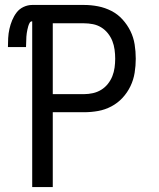

<svg xmlns="http://www.w3.org/2000/svg" viewBox="-20 -755 640 775"><path d="M110 0V-669Q103 -669 99.5 -662.5Q96 -656 94 -649Q92 -642 90.5 -635Q89 -628 88 -621Q87 -614 86.5 -607Q86 -600 86 -593Q86 -586 85.5 -579Q85 -572 85 -565H12Q12 -583 13 -601.5Q14 -620 18 -638Q22 -656 29 -673Q36 -690 47 -704.5Q58 -719 75 -727Q92 -735 110 -735H319Q348 -735 376 -729.5Q404 -724 429.5 -711Q455 -698 474.5 -676.5Q494 -655 506.5 -629.5Q519 -604 523.5 -575.5Q528 -547 528 -518Q528 -490 523.5 -461.5Q519 -433 506.5 -407Q494 -381 474.5 -360Q455 -339 429.5 -325.5Q404 -312 376 -307Q348 -302 319 -302H193V0ZM319 -375Q337 -375 355 -379Q373 -383 388.5 -392.5Q404 -402 415.5 -416.5Q427 -431 433.5 -447.5Q440 -464 442.5 -482Q445 -500 445 -518Q445 -536 442.5 -554.5Q440 -573 433.5 -589.5Q427 -606 415.5 -620.5Q404 -635 388.5 -644.5Q373 -654 355 -657.5Q337 -661 319 -661H193V-375Z"/></svg>

Font: Zed Mono Extended
Style: Regular
Weight: 400
Width: 7
Monospace: yes
Designer: Belleve Invis
Foundry: Belleve Invis
Version: Version 1.0.0; ttfautohint (v1.8.4)